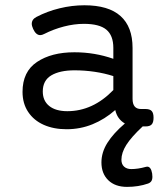

<svg xmlns="http://www.w3.org/2000/svg" viewBox="-20 -482 640 732"><path d="M541 153.3Q555.7 153.3 560.1 179.7Q561 188.5 561 191.9Q561 202.6 556.9 208.7Q552.7 214.8 544.4 217.8Q507.8 230.5 464.4 230.5Q418.9 230.5 392.8 205.1Q366.7 179.7 366.7 137.2Q366.7 98.6 389.6 62.3Q412.6 25.9 456.1 -11.2Q427.2 -27.8 419.4 -62.5Q379.4 -27.3 332.8 -8.3Q286.1 10.7 233.9 10.7Q184.6 10.7 146.7 -6.1Q108.9 -22.9 87.4 -55.2Q65.9 -87.4 65.9 -131.8Q65.9 -209 121.1 -245.8Q176.3 -282.7 263.7 -282.7Q341.3 -282.7 412.1 -257.8V-299.3Q412.1 -346.7 385.5 -368.9Q358.9 -391.1 299.8 -391.1Q263.2 -391.1 223.6 -380.9Q184.1 -370.6 148.4 -352.5Q140.1 -348.1 133.3 -348.1Q117.2 -348.1 106.4 -371.6Q101.1 -383.3 101.1 -391.1Q101.1 -408.2 119.1 -417.5Q160.2 -439 207.3 -450.4Q254.4 -461.9 301.8 -461.9Q393.6 -461.9 439.5 -420.9Q485.4 -379.9 485.4 -299.3V-105Q485.4 -66.4 517.6 -66.4H534.7Q551.3 -66.4 558.3 -58.8Q565.4 -51.3 565.4 -33.2Q565.4 -15.1 558.3 -7.6Q551.3 0 534.7 0H523.9Q480.5 40.5 461.7 70.3Q442.9 100.1 442.9 127Q442.9 144 453.1 153.3Q463.4 162.6 480.5 162.6Q505.9 162.6 535.6 154.3Q539.6 153.3 541 153.3ZM412.1 -191.9Q378.9 -202.6 340.8 -208.3Q302.7 -213.9 264.2 -213.9Q208 -213.9 175.5 -194.6Q143.1 -175.3 143.1 -133.3Q143.1 -97.7 167.7 -77.9Q192.4 -58.1 236.8 -58.1Q334 -58.1 412.1 -138.7Z"/></svg>

Font: Courier Prime
Style: Regular
Weight: 400
Designer: Alan Dague-Greene, Quote-Unquote Apps
Foundry: Quote-Unquote Apps
Version: Version 3.018